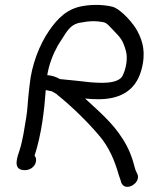

<svg xmlns="http://www.w3.org/2000/svg" viewBox="-20 -689 598 772"><path d="M212 -505C219 -517 226 -527 233 -538C255 -574 271 -595 310 -599H311C330 -603 352 -605 373 -603C409 -599 405 -599 435 -568C467 -536 475 -524 486 -485C494 -459 489 -414 471 -381C459 -364 431 -356 390 -356C375 -356 361 -357 345 -358C305 -363 260 -367 221 -371C207 -379 192 -385 170 -387C177 -430 193 -471 212 -505ZM95 -311C91 -275 91 -248 85 -214C78 -172 72 -127 59 -86C52 -63 28 -8 75 -5H82C98 -5 119 -16 124 -37C126 -46 126 -55 119 -63C148 -153 158 -246 164 -327C171 -325 179 -324 188 -322C195 -318 205 -313 211 -308V-307L219 -301C277 -253 335 -196 382 -140C417 -98 441 -45 457 13C460 23 465 34 468 47L469 48C487 84 549 45 532 10C528 1 525 -3 522 -15C512 -56 496 -96 473 -131C433 -195 378 -241 322 -293C339 -291 356 -290 375 -290C459 -290 524 -321 548 -406C568 -477 554 -523 533 -563C520 -590 468 -652 432 -662C399 -670 355 -672 315 -665C249 -655 210 -613 177 -565C138 -508 107 -428 99 -347Z"/></svg>

Font: Stray Cat
Style: ExBdObl
Weight: 800
Version: Version 1.0